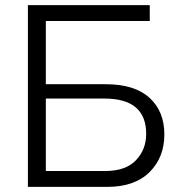

<svg xmlns="http://www.w3.org/2000/svg" viewBox="-20 -730 692 750"><path d="M89 0V-710H565V-648H159V-401H393Q506 -401 564 -348Q622 -295 622 -205Q622 -115 564 -57.5Q506 0 399 0ZM159 -62H391Q471 -62 511 -104Q551 -146 551 -207Q551 -345 388 -345H159Z"/></svg>

Font: Raleway-v4020
Style: Regular
Weight: 400
Designer: Matt McInerney, Pablo Impallari, Rodrigo Fuenzalida
Foundry: Matt McInerney, Pablo Impallari, Rodrigo Fuenzalida
Version: Version 4.020;PS 004.020;hotconv 1.0.88;makeotf.lib2.5.64775